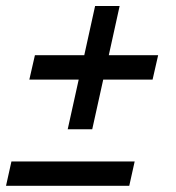

<svg xmlns="http://www.w3.org/2000/svg" viewBox="-36 -610 586 638"><path d="M189 -180.5 225.5 -345.5H61.5L80 -426.5H244L280 -590H361.5L325.5 -426.5H489.5L471 -345.5H307L270.5 -180.5ZM-16 7.5 2 -73.5H411.5L393.5 7.5Z"/></svg>

Font: Besley* Condensed
Style: Bold Italic
Weight: 700
Width: 3
Italic angle: -13°
Designer: Owen Earl
Foundry: indestructible type*
Version: Version 3.000; ttfautohint (v1.8.3)